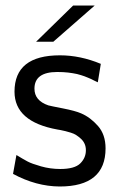

<svg xmlns="http://www.w3.org/2000/svg" viewBox="-20 -660 423 691"><path d="M26.9 -34.2 39.1 -102.1Q64 -86.9 79.1 -78.9Q94.2 -70.8 127.7 -61.3Q161.1 -51.8 196.8 -51.8Q248.5 -51.8 268.8 -71.8Q289.1 -91.8 289.1 -119.1Q289.1 -132.3 284.4 -142.6Q279.8 -152.8 271.5 -160.4Q263.2 -168 254.6 -173.6Q246.1 -179.2 234.6 -182.6Q223.1 -186 215.6 -188Q208 -189.9 198 -191.9Q188 -193.8 187 -193.8Q32.2 -221.7 32.2 -330.1Q32.2 -460.9 195.8 -460.9Q269 -460.9 342.8 -430.2L332 -363.8Q329.1 -364.7 320.1 -369.4Q311 -374 308.1 -375.5Q305.2 -377 296.6 -380.4Q288.1 -383.8 283.9 -385.5Q279.8 -387.2 271.5 -389.6Q263.2 -392.1 257.1 -393.6Q251 -395 241.9 -396.5Q232.9 -397.9 224.9 -398.9Q216.8 -399.9 206.8 -400.4Q196.8 -400.9 186 -400.9Q104 -400.9 104 -340.8Q104 -297.9 153.8 -280.8Q160.6 -278.8 205.8 -270Q251 -261.2 272 -252Q305.2 -237.8 332.5 -206.8Q359.9 -175.8 359.9 -126Q359.9 11.2 194.8 11.2Q109.9 10.7 26.9 -34.2ZM109.9 -509.8 243.2 -640.1H320.8L171.9 -509.8Z"/></svg>

Font: CMU Sans Serif
Style: Medium
Weight: 500
Version: Version 0.7.0